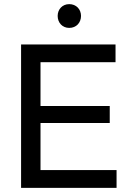

<svg xmlns="http://www.w3.org/2000/svg" viewBox="-20 -909 630 929"><path d="M315 -774C349 -774 372 -799 372 -832C372 -864 349 -889 315 -889C282 -889 259 -864 259 -832C259 -799 282 -774 315 -774ZM82 0H544V-86H176V-314H511V-396H176V-608H539V-694H82Z"/></svg>

Font: Outfit
Style: Regular
Weight: 400
Designer: Rodrigo Fuenzalida
Foundry: fragTYPE
Version: Version 1.100;gftools[0.9.27]